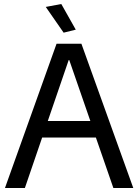

<svg xmlns="http://www.w3.org/2000/svg" viewBox="-20 -945 695 965"><path d="M360.8 -795.9 299.8 -780.8 210 -910.2 288.1 -924.8ZM549.8 0 461.9 -253.9H191.9L105 0H4.9L264.2 -725.1H389.2L649.9 0ZM220.2 -336.9H434.1L328.1 -643.1H325.2Z"/></svg>

Font: Stilu
Style: Regular
Weight: 400
Designer: Genilson Lima Santos
Foundry: Genilson Lima Santos
Version: Version 1.200;PS 001.200;hotconv 1.0.88;makeotf.lib2.5.64775